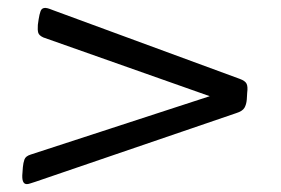

<svg xmlns="http://www.w3.org/2000/svg" viewBox="-20 -470 712 487"><path d="M48 -3Q34 -3 37 -32L38 -46Q39 -57 42 -65.5Q45 -74 58 -78L512 -226L90 -375Q79 -380 77 -387Q75 -394 76 -407L78 -421Q80 -434 83 -442Q86 -450 95 -450Q97 -450 101 -449Q105 -448 115 -444L588 -270Q602 -265 605.5 -257.5Q609 -250 607 -235L606 -218Q605 -205 600 -196.5Q595 -188 579 -183L70 -9Q63 -7 57.5 -5Q52 -3 48 -3Z"/></svg>

Font: Asap Expanded Expanded Regular
Style: Italic
Weight: 400
Width: 7
Italic angle: -6°
Designer: Pablo Cosgaya
Foundry: Omnibus-Type
Version: Version 3.001; ttfautohint (v1.8.4.7-5d5b)